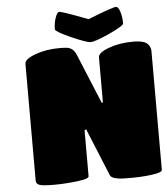

<svg xmlns="http://www.w3.org/2000/svg" viewBox="-60 -953 875 1010"><g transform="rotate(-5 378.0 -448.0)"><path d="M89.8 -24.9V-643.1Q89.8 -668 147 -689Q203.6 -710 275.9 -710Q297.4 -710 314.9 -708Q348.6 -703.6 363.8 -665L472.2 -402.8L478 -407.2V-643.1Q478 -668 535.2 -689Q591.8 -710 664.1 -710Q727.5 -710 744.1 -686Q755.9 -668.9 755.9 -654.8V-24.9Q755.9 -11.2 702.1 -3.9Q641.6 4.4 567.9 2.9Q487.3 2.9 480 -22.9L377.9 -272L369.1 -268.1V-24.9Q369.1 -11.2 307.1 -3.9Q241.7 3.9 185.1 3.9Q122.6 3.9 106.9 -2.9Q89.8 -10.3 89.8 -24.9ZM259.8 -810.1Q259.8 -843.8 269.8 -871.8Q279.8 -899.9 290 -899.9Q307.1 -899.9 440.9 -848.1Q571.8 -899.9 589.8 -899.9Q602.1 -899.9 611.1 -872.6Q620.1 -845.2 620.1 -810.1Q620.1 -798.3 543 -762.2Q465.3 -727.1 441.9 -727.1Q419.4 -727.1 338.9 -763.2Q259.8 -798.8 259.8 -810.1Z"/></g></svg>

Font: GGS TheRock Black
Style: Regular
Weight: 900
Designer: Rodrigo Fuenzalida (2012); Goodgame Studios (2014)
Foundry: Rodrigo Fuenzalida,2012;  GGS,2014
Version: Version 1.002 | FøM Mod